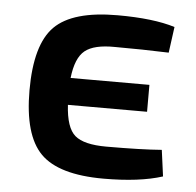

<svg xmlns="http://www.w3.org/2000/svg" viewBox="-43 -542 608 597"><g transform="rotate(5 261.0 -244.0)"><path d="M474 -94 485 -12Q413 11 301 11Q161 11 104.5 -46Q48 -103 48 -243Q48 -386 104.5 -442.5Q161 -499 301 -499Q413 -499 480 -478L469 -397Q387 -400 301 -400Q236 -401 207.5 -378Q179 -355 172 -292H418V-208H171Q175 -137 203 -113Q231 -89 301 -89Q410 -89 474 -94Z"/></g></svg>

Font: Exo 2.0 Semi Bold
Style: Regular
Weight: 600
Designer: Natanael Gama
Version: Version 1.001;PS 001.001;hotconv 1.0.70;makeotf.lib2.5.58329